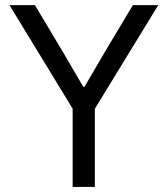

<svg xmlns="http://www.w3.org/2000/svg" viewBox="-20 -740 664 760"><path d="M267.6 -309.6 17.6 -719.7H118.2L225.6 -540L309.6 -396.5H314.5L398.4 -540L505.9 -719.7H606.4L355.5 -309.6V0H267.6Z"/></svg>

Font: Reddit Sans Strawberry
Style: Regular
Weight: 400
Designer: Stephen Hutchings
Foundry: Reddit
Version: Version 1.013